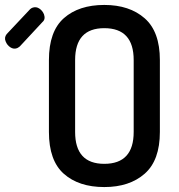

<svg xmlns="http://www.w3.org/2000/svg" viewBox="-139 -751 725 777"><path d="M283 6Q180 6 119.5 -47.5Q59 -101 59 -217V-508Q59 -624 119.5 -677.5Q180 -731 283 -731Q385 -731 446.5 -677Q508 -623 508 -508V-217Q508 -102 446.5 -48Q385 6 283 6ZM402 -217V-508Q402 -637 283 -637Q165 -637 165 -508V-217Q165 -88 283 -88Q402 -88 402 -217ZM33 -662 -59 -563Q-67 -557 -70 -556Q-84 -551 -97 -559.5Q-110 -568 -116 -583Q-123 -599 -112 -613L-17 -714Q-11 -719 -7 -720Q7 -725 20 -716.5Q33 -708 39 -693Q46 -673 33 -662Z"/></svg>

Font: AkaAcidDosis
Style: SemiBold
Weight: 600
Designer: Edgar Tolentino, Pablo Impallari, Igino Marini, Cyberella
Foundry: Edgar Tolentino, Pablo Impallari, Igino Marini, Cyberella
Version: Version 1.007